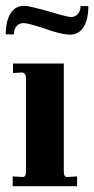

<svg xmlns="http://www.w3.org/2000/svg" viewBox="-24 -645 326 665"><path d="M20 0V-34L55 -32Q66 -32 66 -51V-374Q66 -391 54 -394L21 -392V-425H197V-51Q197 -41 200 -36Q203 -31 210 -32L243 -34V0ZM218 -525Q188 -525 128 -547Q73 -565 57 -565Q43 -565 33.5 -554.5Q24 -544 24 -526H-4Q-4 -572 12.5 -598.5Q29 -625 60 -625Q76 -625 150 -604Q210 -586 222 -586Q236 -586 245.5 -596.5Q255 -607 255 -624H282Q282 -578 265.5 -551.5Q249 -525 218 -525Z"/></svg>

Font: UnnaBold
Style: Bold
Weight: 700
Designer: Jorge de Buen Unna
Foundry: Omnibus-Type
Version: Version 2.008;hotconv 1.0.109;makeotfexe 2.5.65596